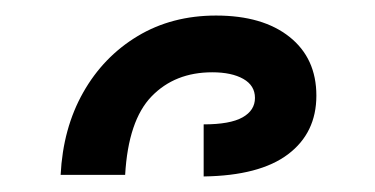

<svg xmlns="http://www.w3.org/2000/svg" viewBox="-20 -847 482 247"><path d="M58 -622Q61 -682 87 -728Q113 -774 157 -800.5Q201 -827 258 -827Q318 -827 352.5 -799.5Q387 -772 387 -724Q387 -676 350.5 -648.5Q314 -621 242 -620V-687Q276 -687 292 -696Q308 -705 308 -721Q308 -737 293 -745.5Q278 -754 253 -754Q205 -754 175 -723Q145 -692 141 -622Z"/></svg>

Font: Noto Sans Armenian Medium
Style: Regular
Weight: 500
Designer: Monotype Design Team
Foundry: Monotype Imaging Inc.
Version: Version 2.007